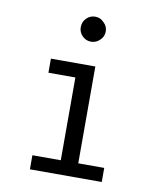

<svg xmlns="http://www.w3.org/2000/svg" viewBox="-76 -718 653 779"><g transform="rotate(10 250.0 -328.0)"><path d="M106 -457V-399H217V-58H100V0H396V-58H289V-457ZM218 -641C208 -631 203 -619 203 -604C203 -590 208 -578 218 -568C228 -558 240 -553 254 -553C268 -553 280 -558 290 -568C301 -578 306 -590 306 -604C306 -618 301 -630 290 -640C280 -651 268 -656 254 -656C240 -656 228 -651 218 -641Z"/></g></svg>

Font: Inconsolatazi4
Style: Regular
Weight: 400
Designer: Raph Levien, Kirill Tkachev
Foundry: Cyreal
Version: Version 1.013